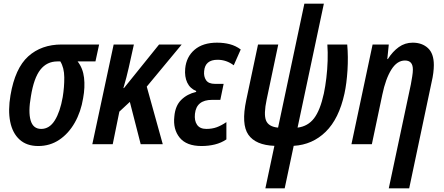

<svg xmlns="http://www.w3.org/2000/svg" viewBox="-20 -784 2412 1044"><path d="M188 10Q125 10 86.5 -25Q48 -60 35.5 -122Q23 -184 37 -266Q62 -413 133.5 -477.5Q205 -542 315 -542H519L499 -450H402Q431 -413 437 -361.5Q443 -310 432 -250Q420 -176 386.5 -117Q353 -58 302.5 -24Q252 10 188 10ZM204 -83Q249 -83 278 -129.5Q307 -176 321 -256Q330 -311 329.5 -363.5Q329 -416 308 -450H292Q235 -450 199.5 -405Q164 -360 148 -260Q133 -176 146.5 -129.5Q160 -83 204 -83Z M482 0 598 -542H708L680 -416Q669 -366 651 -305H654L845 -542H968L778 -313L865 0H745L686 -230L629 -177L593 0Z M1076 10Q994 10 957 -35.5Q920 -81 928 -151Q933 -209 965.5 -241Q998 -273 1046 -284L1047 -289Q1013 -303 998 -335Q983 -367 987 -411Q993 -475 1038 -513.5Q1083 -552 1160 -552Q1198 -552 1230 -543.5Q1262 -535 1289 -515L1251 -429Q1211 -459 1163 -459Q1095 -459 1090 -397Q1087 -368 1100.5 -348Q1114 -328 1149 -328H1196L1178 -241H1133Q1048 -241 1040 -165Q1036 -128 1051.5 -105.5Q1067 -83 1102 -83Q1133 -83 1158 -92Q1183 -101 1211 -120V-26Q1183 -7 1148.5 1.5Q1114 10 1076 10Z M1423 240 1472 9Q1370 5 1330.5 -51.5Q1291 -108 1319 -240L1383 -542H1493L1430 -243Q1413 -163 1426.5 -129Q1440 -95 1492 -90L1635 -764H1741L1598 -90Q1654 -97 1687.5 -140.5Q1721 -184 1741 -276Q1749 -314 1754.5 -360Q1760 -406 1761.5 -453.5Q1763 -501 1760 -542H1868Q1874 -475 1869.5 -402.5Q1865 -330 1853 -275Q1823 -138 1751 -67.5Q1679 3 1577 9L1528 240Z M2214 -325Q2218 -347 2221.5 -368.5Q2225 -390 2225 -406Q2225 -455 2182 -455Q2139 -455 2108 -405.5Q2077 -356 2059 -270L2002 0H1891L2006 -542H2094L2086 -463H2089Q2115 -504 2148.5 -528Q2182 -552 2224 -552Q2275 -552 2307 -522.5Q2339 -493 2339 -430Q2339 -411 2336 -387Q2333 -363 2327 -338L2205 240H2094Z"/></svg>

Font: Noto Sans Condensed SemiBold
Style: Italic
Weight: 600
Width: 3
Italic angle: -12°
Designer: Monotype Design Team
Foundry: Monotype Imaging Inc.
Version: Version 2.013; ttfautohint (v1.8.4.7-5d5b)